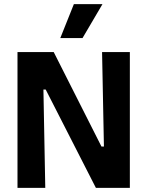

<svg xmlns="http://www.w3.org/2000/svg" viewBox="-20 -913 716 933"><path d="M65 0V-660H241L473 -201H485L476 -660H611V0H446L202 -478H191L200 0ZM381 -728H273L339 -893H478Z"/></svg>

Font: Bricolage Grotesque SemiCondensed
Style: Bold
Weight: 700
Width: 4
Designer: Mathieu Triay
Foundry: Atelier Triay
Version: Version 1.001;gftools[0.9.33.dev8+g029e19f]